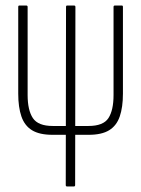

<svg xmlns="http://www.w3.org/2000/svg" viewBox="-20 -675 511 695"><path d="M170 -187Q123 -187 96 -203.5Q69 -220 57.5 -253.5Q46 -287 46 -336V-650Q46 -655 50 -655H75Q80 -655 80 -650V-331Q80 -276 99 -247.5Q118 -219 171 -219H300Q354 -219 372.5 -247.5Q391 -276 391 -331V-650Q391 -655 396 -655H421Q425 -655 425 -650V-336Q425 -287 413.5 -253.5Q402 -220 375 -203.5Q348 -187 301 -187ZM223 0Q218 0 218 -5L219 -650Q219 -655 223 -655H248Q253 -655 253 -650L252 -5Q252 0 247 0Z"/></svg>

Font: Sofia Sans Extra Condensed ExtraLight
Style: Regular
Weight: 250
Designer: Botio Nikoltchev, Ani Petrova
Foundry: lettersoup
Version: Version 4.101